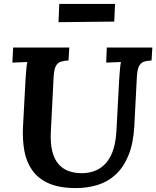

<svg xmlns="http://www.w3.org/2000/svg" viewBox="-20 -942 796 978"><path d="M756 -700 752 -634Q730 -633 714 -628Q698 -623 688.5 -605.5Q679 -588 677 -547L664 -297Q659 -211 634.5 -151Q610 -91 570.5 -54Q531 -17 479 -0.5Q427 16 367 16Q283 16 228.5 -8Q174 -32 144 -75Q114 -118 104 -174Q94 -230 97 -294L110 -536Q112 -563 114 -588Q116 -613 119 -626Q103 -625 78.5 -624.5Q54 -624 43 -623L47 -700H333L329 -634Q307 -633 290.5 -628Q274 -623 264.5 -605.5Q255 -588 253 -547L239 -272Q236 -209 247 -168.5Q258 -128 279.5 -104.5Q301 -81 329 -71Q357 -61 387 -60Q442 -58 482.5 -81Q523 -104 546 -152Q569 -200 573 -274L587 -536Q589 -563 591 -588Q593 -613 596 -626Q580 -625 556 -624.5Q532 -624 521 -623L524 -700ZM278 -829 282 -922H566L562 -832Z"/></svg>

Font: Lora
Style: Italic
Weight: 400
Italic angle: -3°
Designer: Olga Karpushina, Alexei Vanyashin (Cyrillic)
Foundry: Cyreal
Version: Version 3.008